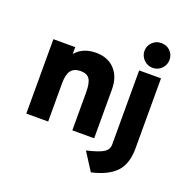

<svg xmlns="http://www.w3.org/2000/svg" viewBox="-160 -875 1209 1239"><g transform="rotate(20 445.0 -256.0)"><path d="M75 0V-511H225V-464Q275 -523 365 -523Q446 -523 493.5 -472.5Q541 -422 541 -335V0H391V-261Q391 -325 373.2 -351.5Q355.5 -378 312 -378Q266.5 -378 245.8 -350.5Q225 -323 225 -263V0ZM739 -556Q704 -556 678.5 -581.5Q653 -607 653 -642Q653 -676.5 678 -701.2Q703 -726 739 -726Q776 -726 800.5 -701.8Q825 -677.5 825 -642Q825 -606 800 -581Q775 -556 739 -556ZM596 214 518 92Q602 72.5 633 52.5Q664 32.5 664 -1V-511H814V-31Q814 77 761 132.8Q708 188.5 596 214Z"/></g></svg>

Font: Overpass Black
Style: Regular
Weight: 900
Designer: Delve Withrington, Dave Bailey, Thomas Jockin
Foundry: Delve Fonts LLC
Version: Version 4.000; ttfautohint (v1.8.3)